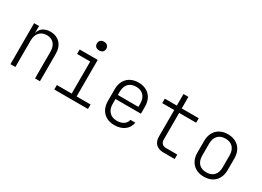

<svg xmlns="http://www.w3.org/2000/svg" viewBox="-21 -1495 3043 2230"><g transform="rotate(30 1500.0 -380.0)"><path d="M103 0H169V-356C169 -448 220 -504 303 -504C383 -504 433 -451 433 -358V0H499V-368C499 -486 428 -560 319 -560C239 -560 185 -521 169 -455V-550H103Z M915 -653C954 -653 978 -675 978 -711C978 -747 954 -770 915 -770C876 -770 852 -747 852 -711C852 -675 876 -653 915 -653ZM691 0H1143V-60H956V-550H714V-490H890V-60H691Z M1501 10C1609 10 1685 -47 1699 -137H1633C1623 -82 1572 -48 1501 -48C1414 -48 1362 -104 1362 -194V-260H1703V-356C1703 -479 1625 -560 1501 -560C1375 -560 1297 -479 1297 -352V-198C1297 -70 1375 10 1501 10ZM1362 -314V-356C1362 -449 1412 -504 1501 -504C1588 -504 1638 -448 1638 -356V-314Z M2155 0H2306V-60H2155C2109 -60 2083 -87 2083 -133V-490H2311V-550H2083V-705H2017V-550H1856V-490H2017V-133C2017 -49 2068 0 2155 0Z M2700 9C2824 9 2903 -70 2903 -199V-351C2903 -480 2824 -559 2700 -559C2576 -559 2497 -480 2497 -351V-199C2497 -70 2576 9 2700 9ZM2700 -49C2614 -49 2563 -101 2563 -195V-355C2563 -448 2614 -501 2700 -501C2786 -501 2837 -448 2837 -355V-195C2837 -101 2786 -49 2700 -49Z"/></g></svg>

Font: JetBrains Mono ExtraLight
Style: Regular
Weight: 240
Monospace: yes
Designer: Philipp Nurullin, Konstantin Bulenkov
Foundry: JetBrains
Version: Version 2.305